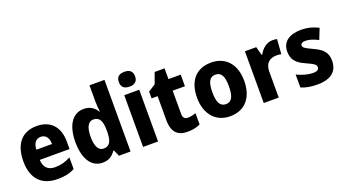

<svg xmlns="http://www.w3.org/2000/svg" viewBox="-59 -1387 3427 1914"><g transform="rotate(-20 1654.5 -430.0)"><path d="M283 -610C133 -610 40 -513 40 -322C40 -135 140 -41 302 -41C380 -41 434 -53 485 -81V-204C428 -174 379 -161 317 -161C242 -161 202 -205 199 -282H515V-360C515 -521 428 -610 283 -610ZM286 -495C340 -495 368 -453 368 -389H202C205 -464 239 -495 286 -495Z M780 -41C849 -41 888 -71 919 -117H926L955 -51H1078V-811H919V-641C919 -604 923 -561 927 -530H923C893 -579 849 -610 782 -610C668 -610 593 -510 593 -326C593 -143 667 -41 780 -41ZM837 -170C785 -170 754 -220 754 -325C754 -427 785 -478 836 -478C904 -478 927 -429 927 -331V-309C925 -214 901 -170 837 -170Z M1291 -819C1239 -819 1205 -798 1205 -740C1205 -683 1240 -662 1291 -662C1341 -662 1377 -683 1377 -740C1377 -798 1342 -819 1291 -819ZM1370 -600H1211V-51H1370Z M1732 -172C1699 -172 1680 -190 1680 -229V-477H1810V-600H1680V-714H1575L1533 -598L1456 -549V-477H1520V-225C1520 -89 1581 -41 1683 -41C1739 -41 1782 -52 1817 -69V-189C1788 -179 1761 -172 1732 -172Z M2384 -327C2384 -509 2281 -610 2135 -610C1972 -610 1884 -502 1884 -327C1884 -156 1979 -41 2133 -41C2298 -41 2384 -157 2384 -327ZM2046 -326C2046 -432 2072 -482 2134 -482C2197 -482 2222 -431 2222 -327C2222 -222 2197 -169 2134 -169C2072 -169 2046 -222 2046 -326Z M2786 -610C2722 -610 2670 -563 2643 -511H2635L2611 -600H2491V-51H2650V-328C2650 -421 2707 -454 2774 -454C2792 -454 2811 -452 2822 -448L2834 -605C2820 -608 2801 -610 2786 -610Z M3276 -216C3276 -310 3224 -350 3141 -388C3056 -428 3042 -438 3042 -461C3042 -481 3059 -492 3093 -492C3134 -492 3179 -475 3226 -452L3271 -566C3209 -596 3154 -610 3090 -610C2965 -610 2886 -556 2886 -453C2886 -365 2928 -321 3016 -282C3108 -241 3120 -227 3120 -203C3120 -178 3101 -164 3056 -164C3008 -164 2942 -182 2887 -209V-72C2942 -49 2992 -41 3060 -41C3204 -41 3276 -104 3276 -216Z"/></g></svg>

Font: Noto Sans Tamil UI SemiCondensed ExtraBold
Style: Regular
Weight: 800
Width: 4
Designer: Jelle Bosma - Monotype Design Team
Foundry: Monotype Imaging Inc.
Version: Version 2.004